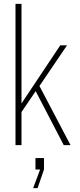

<svg xmlns="http://www.w3.org/2000/svg" viewBox="-20 -749 412 991"><path d="M60 0V-729H91V0ZM309 0 155 -296 180 -312 344 0ZM85 -162V-206L291 -515H326L174 -291L170 -287ZM151 222 187 126H163V67H207V126L174 222Z"/></svg>

Font: Hubot Sans Condensed ExtraLight
Style: Regular
Weight: 200
Width: 3
Designer: Deni Anggara
Foundry: GitHub, Inc., Subsidiary of Microsoft Corporation
Version: Version 2.000